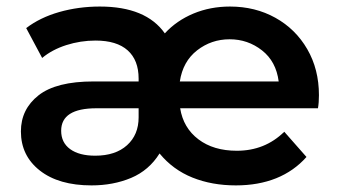

<svg xmlns="http://www.w3.org/2000/svg" viewBox="-20 -560 1033 587"><path d="M43.9 -158.2Q43.9 -226.1 97.9 -268.6Q151.9 -311 266.1 -311H403.8V-319.8Q403.8 -376 370.4 -406Q336.9 -436 272 -436Q226.1 -436 182.6 -422.1Q139.2 -408.2 108.9 -382.8L60.1 -474.1Q102.1 -506.3 161.1 -523.2Q220.2 -540 285.2 -540Q426.3 -540 483.9 -458Q520 -497.1 571.5 -518.6Q623 -540 683.1 -540Q760.3 -540 822 -505.6Q883.8 -471.2 919.4 -409.7Q955.1 -348.1 955.1 -269Q955.1 -246.1 952.1 -229H530.8Q540.5 -168.9 586.7 -134Q632.8 -99.1 704.1 -99.1Q790 -99.1 849.1 -157.2L917 -80.1Q878.9 -37.1 824.5 -15.1Q770 6.8 701.2 6.8Q627.9 6.8 568.4 -17.1Q508.8 -41 467.8 -90.8Q435.5 -39.1 380.9 -16.1Q326.2 6.8 259.8 6.8Q159.7 6.8 101.8 -38.6Q43.9 -84 43.9 -158.2ZM167 -160.2Q167 -124 194.6 -104Q222.2 -84 271 -84Q333 -84 368.4 -116Q403.8 -147.9 403.8 -201.2V-229H274.9Q167 -229 167 -160.2ZM529.8 -311H832Q824.2 -372.1 781 -406Q737.8 -439.9 682.1 -439.9Q626 -439.9 582.5 -406Q539.1 -372.1 529.8 -311Z"/></svg>

Font: Montserrat SemiBold
Style: Regular
Weight: 600
Designer: Julieta Ulanovsky
Foundry: Julieta Ulanovsky
Version: Version 7.200